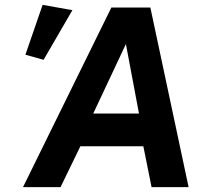

<svg xmlns="http://www.w3.org/2000/svg" viewBox="-20 -773 833 793"><path d="M230 0 312 -169H572L606 0H759L601 -742H440L75 0ZM500 -591 554 -304H365ZM160 -526 279 -731 156 -753 85 -547Z"/></svg>

Font: Cheyenne Sans
Style: Bold Italic
Weight: 700
Italic angle: -8.13011°
Designer: The Public Sans project authors (U.S. Web Design System), Libre Franklin designed by Pablo Impallari and Rodrigo Fuenzal
Foundry: The Cheyenne Sans Project Authors
Version: Version 2.007